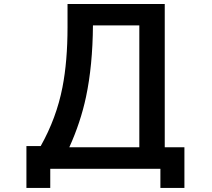

<svg xmlns="http://www.w3.org/2000/svg" viewBox="-20 -805 1040 944"><path d="M312 -785.2H790V-81.1H886.7V119.1H768.6V24.9H227.1V119.1H109.9V-86.9H180.2Q257.8 -225.1 287.1 -376Q312 -503.9 312 -671.4ZM665 -680.2H437Q435.5 -481.9 402.8 -328.1Q376 -202.6 320.8 -81.1H665Z"/></svg>

Font: BIZ UDPGothic
Style: Bold
Weight: 700
Designer: TypeBank Co., Ltd.
Foundry: Morisawa Inc.
Version: Version 1.051